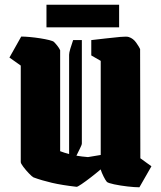

<svg xmlns="http://www.w3.org/2000/svg" viewBox="-20 -780 684 814"><path d="M68 -502 20 -536 70 -625Q85 -625 107 -623Q129 -621 151 -617.5Q173 -614 189 -610Q205 -606 209 -602Q216 -595 223.5 -585.5Q231 -576 235 -567V-139Q253 -132 273 -127V-548Q273 -556 278 -573Q283 -590 290 -610H327V-172Q327 -166 319.5 -151.5Q312 -137 304 -120Q327 -116 353 -114L407 -123V-522L367 -545V-610Q394 -613 428 -617Q462 -621 490 -623.5Q518 -626 526 -623Q545 -617 557.5 -599Q570 -581 574 -572L575 -109L622 -75L571 14Q551 14 520.5 10.5Q490 7 464 1.5Q438 -4 433 -9Q427 -16 419 -32Q411 -48 407 -61V-62Q387 -45 365 -28Q343 -11 326 0.5Q309 12 305 12Q243 5 200 -5Q157 -15 122 -28Q116 -31 103 -44.5Q90 -58 79 -72.5Q68 -87 68 -93ZM177 -664V-760H485V-664Z"/></svg>

Font: Grenze Gotisch Black
Style: Regular
Weight: 900
Designer: Renata Polastri
Foundry: Omnibus-Type
Version: Version 1.001